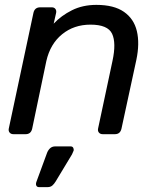

<svg xmlns="http://www.w3.org/2000/svg" viewBox="-20 -550 646 787"><path d="M35 0Q25 0 19.5 -6.5Q14 -13 16 -23L117 -497Q122 -520 145 -520H192Q202 -520 207 -513.5Q212 -507 210 -497L200 -453Q231 -486 275 -508Q319 -530 375 -530Q447 -530 488 -501.5Q529 -473 541 -422.5Q553 -372 539 -305L478 -23Q473 0 451 0H401Q391 0 385.5 -6.5Q380 -13 382 -23L441 -300Q457 -374 439.5 -411.5Q422 -449 351 -449Q283 -449 234.5 -409.5Q186 -370 170 -300L112 -23Q107 0 85 0ZM140 217Q132 217 129 211Q126 205 129 196L172 79Q176 67 184.5 58.5Q193 50 207 50H269Q277 50 280 55.5Q283 61 282 67Q280 73 275 83L208 194Q202 204 194.5 210.5Q187 217 175 217Z"/></svg>

Font: Lubike
Style: Italic
Weight: 400
Italic angle: -12°
Foundry: Honoka55
Version: Version 1.000;July 22, 2022;FontCreator 14.0.0.2862 64-bit